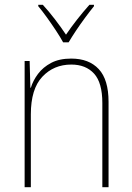

<svg xmlns="http://www.w3.org/2000/svg" viewBox="-20 -849 553 803"><path d="M278 -604Q352 -604 393 -560Q434 -516 434 -423V-66H408V-418Q408 -503 373.5 -541Q339 -579 278 -579Q205 -579 157 -528Q109 -477 109 -371V-66H83V-594H104L107 -482H109Q118 -512 139 -540Q160 -568 194 -586Q228 -604 278 -604ZM244 -672Q232 -694 213.5 -722Q195 -750 175.5 -777Q156 -804 140 -823V-829H159Q184 -802 210 -768Q236 -734 256 -704Q299 -767 354 -829H373V-823Q356 -802 336 -775Q316 -748 298 -721Q280 -694 267 -672Z"/></svg>

Font: Noto Sans Malayalam UI SemiCondensed Thin
Style: Regular
Weight: 100
Width: 4
Designer: Jelle Bosma - Monotype Design Team
Foundry: Monotype Imaging Inc.
Version: Version 2.104; ttfautohint (v1.8.4.7-5d5b)